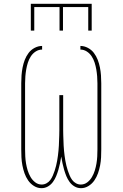

<svg xmlns="http://www.w3.org/2000/svg" viewBox="-20 -975 640 1003"><path d="M403 8Q385 8 369.5 -1Q354 -10 343.5 -24.5Q333 -39 326.5 -55Q320 -71 315 -88Q310 -105 306.5 -122Q303 -139 300 -157Q297 -139 293.5 -122Q290 -105 285 -88Q280 -71 273.5 -55Q267 -39 256.5 -24.5Q246 -10 230.5 -1Q215 8 197 8Q176 8 157.5 -3.5Q139 -15 127 -32.5Q115 -50 108 -70Q101 -90 97 -111Q93 -132 92 -153Q91 -174 91 -195V-540Q91 -561 92.5 -581.5Q94 -602 98 -622.5Q102 -643 109.5 -662.5Q117 -682 129.5 -698.5Q142 -715 161 -725Q180 -735 200 -735V-716Q182 -716 166.5 -706Q151 -696 141 -680.5Q131 -665 125.5 -647.5Q120 -630 117 -612.5Q114 -595 112.5 -576.5Q111 -558 111 -540V-195Q111 -176 112 -157.5Q113 -139 116 -121Q119 -103 124.5 -85Q130 -67 139.5 -50.5Q149 -34 164 -22.5Q179 -11 198 -11Q211 -11 223 -17.5Q235 -24 243 -35Q251 -46 256 -58Q261 -70 265.5 -83Q270 -96 273 -109Q276 -122 278.5 -135Q281 -148 282.5 -161Q284 -174 285.5 -187.5Q287 -201 287.5 -214Q288 -227 288.5 -240.5Q289 -254 289.5 -267.5Q290 -281 290 -294V-478H310V-294Q310 -281 310.5 -267.5Q311 -254 311.5 -240.5Q312 -227 312.5 -214Q313 -201 314.5 -187.5Q316 -174 317.5 -161Q319 -148 321.5 -135Q324 -122 327 -109Q330 -96 334.5 -83Q339 -70 344 -58Q349 -46 357 -35Q365 -24 377 -17.5Q389 -11 402 -11Q421 -11 436 -22.5Q451 -34 460.5 -50.5Q470 -67 475.5 -85Q481 -103 484 -121Q487 -139 488 -157.5Q489 -176 489 -195V-540Q489 -558 487.5 -576.5Q486 -595 483 -612.5Q480 -630 474.5 -647.5Q469 -665 459 -680.5Q449 -696 433.5 -706Q418 -716 400 -716V-735Q420 -735 439 -725Q458 -715 470.5 -698.5Q483 -682 490.5 -662.5Q498 -643 502 -622.5Q506 -602 507.5 -581.5Q509 -561 509 -540V-195Q509 -174 508 -153Q507 -132 503 -111Q499 -90 492 -70Q485 -50 473 -32.5Q461 -15 442.5 -3.5Q424 8 403 8ZM141 -815V-955H459V-815H441V-938H309V-815H291V-938H159V-815Z"/></svg>

Font: Iosevka Curly Slab ThEx
Style: Regular
Weight: 100
Width: 7
Monospace: yes
Designer: Belleve Invis
Foundry: Belleve Invis
Version: Version 11.1.0; ttfautohint (v1.8.3)